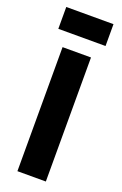

<svg xmlns="http://www.w3.org/2000/svg" viewBox="-136 -726 487 768"><g transform="rotate(20 107.5 -342.0)"><path d="M47 0V-528H168V0ZM6 -591V-684H207V-591Z"/></g></svg>

Font: Bricolage Grotesque 36pt Condensed SemiBold
Style: Regular
Weight: 600
Width: 3
Designer: Mathieu Triay
Foundry: Atelier Triay
Version: Version 1.001;gftools[0.9.33.dev8+g029e19f]